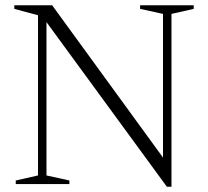

<svg xmlns="http://www.w3.org/2000/svg" viewBox="-20 -695 784 725"><path d="M123.5 -32.5V-637.5L34 -661.5V-675H177L617 -70.5L595.5 -40V-642.5L509 -661.5V-675H711.5V-661.5L627.5 -642.5V10H610L140.5 -632L155.5 -642.5V-32.5L242 -13.5V0H39.5V-13.5Z"/></svg>

Font: Newsreader 24pt Light
Style: Regular
Weight: 300
Designer: Hugues Gentile
Foundry: Production Type
Version: Version 1.003